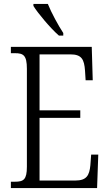

<svg xmlns="http://www.w3.org/2000/svg" viewBox="-20 -951 555 971"><path d="M278 -771H300V-784C275 -822 240 -886 222 -931H149V-921C170 -886 236 -807 278 -771ZM35 0H471L477 -169H441L437 -115C432 -64 418 -38 361 -38H180V-355H386V-393H180V-676H336C393 -676 406 -651 410 -593L413 -545H449L444 -714H35V-682H55C98 -682 116 -672 116 -603V-108C116 -42 99 -32 55 -32H35Z"/></svg>

Font: Noto Serif Thai Condensed Light
Style: Regular
Weight: 300
Width: 3
Designer: Monotype Design Team
Foundry: Monotype Imaging Inc.
Version: Version 2.002